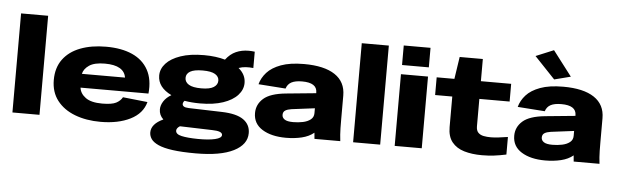

<svg xmlns="http://www.w3.org/2000/svg" viewBox="-55 -987 4410 1371"><g transform="rotate(5 2150.0 -301.5)"><path d="M52 0V-710H246V0Z M684 12Q581 12 500 -19Q419 -50 372.5 -110Q326 -170 326 -257Q326 -345 370 -405Q414 -465 493.5 -495.5Q573 -526 678 -526Q789 -526 866 -491.5Q943 -457 980.5 -388.5Q1018 -320 1008 -219H521Q526 -177 565.5 -148Q605 -119 684 -119Q754 -119 784.5 -135Q815 -151 829 -177L1006 -158Q984 -75 897 -31.5Q810 12 684 12ZM680 -405Q605 -405 567.5 -379.5Q530 -354 522 -318H831Q825 -360 787.5 -382.5Q750 -405 680 -405Z M1381 177Q1281 177 1215.5 168Q1150 159 1112.5 142Q1075 125 1060 103Q1045 81 1045 56Q1045 -5 1130 -44Q1099 -73 1099 -114Q1099 -143 1117.5 -172Q1136 -201 1172 -222Q1073 -270 1073 -354Q1073 -402 1108.5 -441Q1144 -480 1212.5 -503.5Q1281 -527 1380 -527Q1424 -527 1462 -522Q1500 -517 1531 -508Q1563 -550 1604 -568Q1645 -586 1694 -586Q1716 -586 1738 -583V-466Q1711 -469 1684.5 -467.5Q1658 -466 1633 -457Q1685 -414 1685 -354Q1685 -306 1649 -266.5Q1613 -227 1545 -204Q1477 -181 1380 -181Q1321 -181 1269 -190Q1258 -178 1258 -166Q1258 -156 1268 -149Q1278 -142 1303 -141L1542 -134Q1647 -131 1696.5 -96Q1746 -61 1746 0Q1746 82 1652 129.5Q1558 177 1381 177ZM1380 -289Q1441 -289 1469 -307Q1497 -325 1497 -354Q1497 -383 1469 -400Q1441 -417 1380 -417Q1319 -417 1290.5 -400.5Q1262 -384 1262 -354Q1262 -324 1290.5 -306.5Q1319 -289 1380 -289ZM1386 73Q1463 74 1510 63Q1557 52 1557 30Q1557 2 1484 1L1252 -6Q1228 9 1228 27Q1228 53 1270 62.5Q1312 72 1386 73Z M2013 10Q1908 10 1843 -30.5Q1778 -71 1778 -147Q1778 -209 1826 -251.5Q1874 -294 1986 -305L2201 -326V-331Q2201 -401 2094 -401Q2045 -401 2017.5 -386.5Q1990 -372 1980 -340L1785 -354Q1797 -400 1832 -439Q1867 -478 1932 -502Q1997 -526 2097 -526Q2242 -526 2318.5 -475Q2395 -424 2395 -326V-155Q2395 -118 2395.5 -93Q2396 -68 2397.5 -46.5Q2399 -25 2402 0H2217L2213 -44Q2178 -15 2126 -2.5Q2074 10 2013 10ZM1975 -151Q1975 -131 1993.5 -118.5Q2012 -106 2055 -106Q2091 -106 2124.5 -113Q2158 -120 2179.5 -137Q2201 -154 2201 -183V-218L2035 -197Q2007 -193 1991 -183Q1975 -173 1975 -151Z M2494 0V-710H2688V0Z M2794 -580V-720H2986V-580ZM2792 0V-514H2986V0Z M3418 12Q3346 12 3290.5 -4.5Q3235 -21 3203 -60.5Q3171 -100 3171 -168V-387H3048V-514H3175L3199 -673H3365V-514H3582V-387H3365V-191Q3365 -160 3380 -145Q3395 -130 3419 -125.5Q3443 -121 3469 -121Q3497 -121 3527.5 -125Q3558 -129 3592 -134V-8Q3545 2 3504.5 7Q3464 12 3418 12Z M3871 10Q3766 10 3701 -30.5Q3636 -71 3636 -147Q3636 -209 3684 -251.5Q3732 -294 3844 -305L4059 -326V-331Q4059 -401 3952 -401Q3903 -401 3875.5 -386.5Q3848 -372 3838 -340L3643 -354Q3655 -400 3690 -439Q3725 -478 3790 -502Q3855 -526 3955 -526Q4100 -526 4176.5 -475Q4253 -424 4253 -326V-155Q4253 -118 4253.5 -93Q4254 -68 4255.5 -46.5Q4257 -25 4260 0H4075L4071 -44Q4036 -15 3984 -2.5Q3932 10 3871 10ZM3833 -151Q3833 -131 3851.5 -118.5Q3870 -106 3913 -106Q3949 -106 3982.5 -113Q4016 -120 4037.5 -137Q4059 -154 4059 -183V-218L3893 -197Q3865 -193 3849 -183Q3833 -173 3833 -151ZM3885 -572 3738 -727 3866 -780 4002 -602Z"/></g></svg>

Font: Special Gothic Extended Bold
Style: Regular
Weight: 700
Width: 7
Designer: Alistair McCready
Foundry: Monolith
Version: Version 1.000; ttfautohint (v1.8.4.7-5d5b)